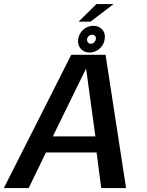

<svg xmlns="http://www.w3.org/2000/svg" viewBox="-42 -954 745 974"><path d="M-22.5 0H103.5L191 -180.5H448L471.5 0H597.5L493.5 -676H319.5ZM226 -262 393.5 -604H395L442 -262ZM412.5 -687.5Q431.5 -687.5 448.2 -696.8Q465 -706 475.8 -721.2Q486.5 -736.5 489 -755.5Q494 -784.5 477 -803.8Q460 -823 431.5 -823Q412 -823 395.8 -814.2Q379.5 -805.5 368.8 -790.2Q358 -775 354.5 -755.5Q350.5 -727 367.2 -707.2Q384 -687.5 412.5 -687.5ZM418.5 -732Q410 -732 404.2 -739Q398.5 -746 399.5 -755.5Q401.5 -765.5 409 -771.8Q416.5 -778 425 -778Q434.5 -778 440.2 -771.8Q446 -765.5 444 -755.5Q443 -746 435.5 -739Q428 -732 418.5 -732ZM356.5 -844H417L534.5 -933.5H447.5Z"/></svg>

Font: Anybody Thin Medium
Style: Italic
Weight: 500
Italic angle: -10°
Version: Version 1.113;gftools[0.9.25]